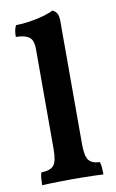

<svg xmlns="http://www.w3.org/2000/svg" viewBox="-83 -763 490 812"><g transform="rotate(-10 162.0 -357.0)"><path d="M31 3Q31 -12 32 -26Q33 -40 37 -51Q77 -52 91 -70Q105 -88 105 -138V-567Q105 -589 99.5 -603.5Q94 -618 78 -625.5Q62 -633 30 -634Q30 -648 32 -660.5Q34 -673 40 -683Q67 -683 99.5 -688Q132 -693 160 -701Q188 -709 201 -717Q212 -713 219.5 -702Q227 -691 227 -669V-138Q227 -88 240.5 -70Q254 -52 288 -51Q292 -40 293 -25Q294 -10 294 3Q279 2 257.5 1.5Q236 1 211.5 0.5Q187 0 163 0Q139 0 114 0.5Q89 1 67.5 1.5Q46 2 31 3Z"/></g></svg>

Font: Vollkorn SemiBold
Style: Regular
Weight: 600
Designer: Friedrich Althausen
Foundry: Friedrich Althausen
Version: Version 5.000